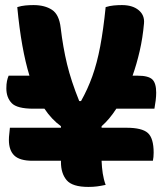

<svg xmlns="http://www.w3.org/2000/svg" viewBox="-20 -728 640 756"><path d="M14 -430H96Q80 -482 68 -549Q56 -616 48 -700Q64 -705 80 -706.5Q96 -708 112 -708Q156 -708 184.5 -689.5Q213 -671 219 -618Q228 -542 244 -475.5Q260 -409 292 -330H299Q325 -376 343.5 -427.5Q362 -479 374.5 -545Q387 -611 396 -700Q412 -705 428 -706.5Q444 -708 460 -708Q502 -708 526 -688Q550 -668 547 -636Q542 -579 530 -527Q518 -475 502 -430H522Q564 -430 579.5 -415.5Q595 -401 595 -363Q595 -349 593 -332.5Q591 -316 588 -300H438Q411 -258 380 -231V-225H478Q539 -225 562 -204.5Q585 -184 585 -127Q585 -109 582 -95H380Q381 -69 384.5 -45.5Q388 -22 396 0Q377 4 362 6Q347 8 328 8Q265 8 242.5 -18.5Q220 -45 220 -90V-95H108Q58 -95 36.5 -115.5Q15 -136 15 -177Q15 -189 16.5 -200Q18 -211 19 -225H220V-231Q183 -258 155 -300H112Q47 -300 26 -322Q5 -344 5 -380Q5 -397 7.5 -409Q10 -421 14 -430Z"/></svg>

Font: Recursive Sn Csl St XBd
Style: Regular
Weight: 800
Version: Version 1.085;hotconv 1.1.0;makeotfexe 2.6.0; ttfautohint (v